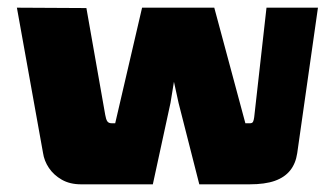

<svg xmlns="http://www.w3.org/2000/svg" viewBox="-20 -480 871 500"><path d="M191 0Q162 0 141 -12Q120 -24 107.5 -42.5Q95 -61 92 -82L24 -460L205 -459L254 -181Q256 -169 259.5 -164Q263 -159 271 -159H280L350 -460H538L619 -159H631Q637 -159 639 -163Q641 -167 642 -175L674 -460H808L754 -81Q750 -54 735.5 -36Q721 -18 695.5 -9Q670 0 630 0H499L445 -212L433 -267L424 -212L378 0Z"/></svg>

Font: Genos Thin ExtraBold
Style: Regular
Weight: 800
Version: Version 1.010